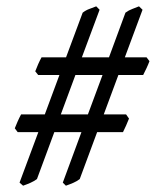

<svg xmlns="http://www.w3.org/2000/svg" viewBox="-20 -651 494 609"><path d="M172.9 -288.1H258.8L305.2 -413.1H219.2ZM376 -469.2H444.8L454.1 -457Q450.2 -446.3 444.3 -433.8Q438.5 -421.4 434.1 -413.1H355.5L309.1 -288.1H379.9L389.2 -274.9Q385.3 -265.1 379.9 -252.7Q374.5 -240.2 370.1 -231.9H288.1L232.9 -83Q224.1 -76.2 212.9 -71.3Q201.7 -66.4 189 -62L179.2 -71.8L238.3 -231.9H152.3L97.2 -83Q87.9 -76.2 76.9 -71.3Q65.9 -66.4 53.2 -62L42 -71.8L101.6 -231.9H36.1L26.9 -244.1Q30.8 -253.9 36.1 -266.1Q41.5 -278.3 46.9 -288.1H122.1L168.5 -413.1H101.1L91.8 -424.8Q95.7 -435.5 101.1 -447.5Q106.4 -459.5 111.8 -469.2H189.5L242.2 -610.8Q252.4 -618.7 263.4 -622.6Q274.4 -626.5 285.2 -630.9L295.9 -620.1L239.7 -469.2H325.7L377.9 -610.8Q388.7 -618.7 399.7 -622.6Q410.6 -626.5 420.9 -630.9L432.1 -620.1Z"/></svg>

Font: Gentium Plus Am
Style: Italic
Weight: 400
Italic angle: -8°
Designer: J. Victor Gaultney, Annie Olsen, Iska Routamaa, Becca Hirsbrunner
Foundry: SIL International
Version: Version 5.000